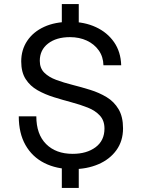

<svg xmlns="http://www.w3.org/2000/svg" viewBox="-20 -817 690 941"><path d="M283 -680V-797H366V-680ZM283 104V-20H366V104ZM336 12Q257 12 197.5 -18Q138 -48 105 -106Q72 -164 72 -247H158Q158 -159 206 -111Q254 -63 336 -63Q405 -63 448.5 -95.5Q492 -128 492 -187Q492 -226 469.5 -250.5Q447 -275 410.5 -289.5Q374 -304 331 -315.5Q288 -327 244.5 -340.5Q201 -354 164.5 -374.5Q128 -395 106 -429Q84 -463 84 -516Q84 -573 113.5 -617Q143 -661 196.5 -685.5Q250 -710 323 -710Q394 -710 450 -684Q506 -658 539 -610.5Q572 -563 574 -497H487Q486 -539 464 -570Q442 -601 405.5 -618Q369 -635 323 -635Q256 -635 215.5 -603.5Q175 -572 175 -519Q175 -483 197 -461Q219 -439 255.5 -425.5Q292 -412 335.5 -401Q379 -390 422.5 -376.5Q466 -363 502.5 -341Q539 -319 561 -282Q583 -245 583 -188Q583 -126 550.5 -81Q518 -36 462 -12Q406 12 336 12Z"/></svg>

Font: Azeret Mono Light
Style: Regular
Weight: 300
Designer: Martin Vácha
Foundry: Displaay
Version: Version 1.002